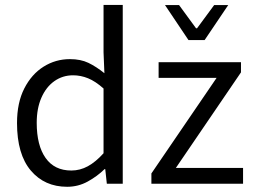

<svg xmlns="http://www.w3.org/2000/svg" viewBox="-20 -733 1015 766"><path d="M248 12.2Q157.7 12.2 102.8 -52.7Q47.9 -117.7 47.9 -242.2Q47.9 -323.2 76.9 -380.1Q106 -437 153.8 -467Q201.7 -497.1 258.8 -497.1Q301.8 -497.1 332.8 -482.2Q363.8 -467.3 396.5 -440.9L393.1 -524.4V-713.4H469.7V0H406.2L399.9 -58.1H397Q368.2 -29.8 330.1 -8.8Q292 12.2 248 12.2ZM264.6 -52.7Q299.3 -52.7 330.6 -69.8Q361.8 -86.9 393.1 -121.6V-379.9Q360.8 -408.7 331.3 -420.7Q301.8 -432.6 271.5 -432.6Q230 -432.6 197 -409.4Q164.1 -386.2 145.3 -343.5Q126.5 -300.8 126.5 -243.2Q126.5 -152.8 161.9 -102.8Q197.3 -52.7 264.6 -52.7ZM584 0V-41L844.2 -422.4H612.8V-484.9H941.4V-444.3L681.6 -63H949.7V0ZM731.9 -573.2 638.2 -712.9H694.3L762.2 -620.1H766.1L834.5 -712.9H890.6L796.4 -573.2Z"/></svg>

Font: Varta Light
Style: Regular
Weight: 400
Version: Version 1.004